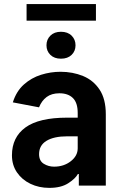

<svg xmlns="http://www.w3.org/2000/svg" viewBox="-20 -901 587 932"><path d="M362.6 0V-56.5H358.3Q345.5 -33.4 310.7 -11.2Q275.9 11 219.5 11Q168.7 11 127.5 -8.9Q86.3 -28.8 62.1 -64.5Q38 -100.1 38 -147Q38 -234.7 103.5 -282.3Q169 -329.9 305.8 -329.9H357.2V-352.6Q357.2 -402.3 333.8 -425.2Q310.4 -448.2 268.5 -448.2Q230.8 -448.2 206.7 -430.4Q182.5 -412.6 169.4 -380L42.3 -404.1Q59.3 -458.1 95.9 -490.8Q132.5 -523.4 179.2 -538Q225.9 -552.6 273.4 -552.6Q333.1 -552.6 383.2 -532Q433.2 -511.4 463.4 -465.9Q493.6 -420.5 493.6 -346.2V0ZM357.2 -239.3H306.5Q241.8 -239.3 205.8 -217.5Q169.7 -195.7 169.7 -152.7Q169.7 -120 192.5 -106Q215.2 -92 242.5 -92Q289.8 -92 323.5 -118.3Q357.2 -144.5 357.2 -181.1ZM445.7 -881.4V-800.8H109V-881.4ZM205.6 -681.1Q205.6 -709.2 224.6 -728Q243.6 -746.8 275.9 -746.8Q308.6 -746.8 327.6 -728Q346.6 -709.2 346.6 -681.1Q346.6 -653.1 327.6 -634.6Q308.6 -616.1 275.9 -616.1Q243.6 -616.1 224.6 -634.6Q205.6 -653.1 205.6 -681.1Z"/></svg>

Font: Interface
Style: Bold
Weight: 700
Designer: Rasmus Andersson
Foundry: rsms
Version: Version 1.8